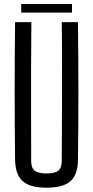

<svg xmlns="http://www.w3.org/2000/svg" viewBox="-20 -908 454 936"><path d="M207 7Q125.5 7 90.2 -25Q55 -57 53.5 -129Q51.5 -298 51.5 -464.5Q51.5 -631 53.5 -800H133Q132 -687.5 131.5 -574.5Q131 -461.5 131.5 -348.5Q132 -235.5 132 -123Q132 -90 148.8 -76.2Q165.5 -62.5 207 -62.5Q248 -62.5 264.5 -76.2Q281 -90 281 -123Q281.5 -235.5 282 -348.5Q282.5 -461.5 282.5 -574.5Q282.5 -687.5 281 -800H360Q362 -631 362.2 -464.5Q362.5 -298 360 -129Q359.5 -57 323.8 -25Q288 7 207 7ZM83.5 -888.5H331V-846.5H83.5Z"/></svg>

Font: Big Shoulders Text Thin
Style: Regular
Weight: 400
Version: Version 2.002